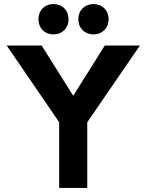

<svg xmlns="http://www.w3.org/2000/svg" viewBox="-20 -924 720 944"><path d="M668 -700H495L340 -453L185 -700H13L271 -323V0H409V-323ZM243 -904C199 -904 169 -873 169 -830C169 -786 199 -755 243 -755C287 -755 317 -786 317 -830C317 -873 287 -904 243 -904ZM440 -904C396 -904 365 -873 365 -830C365 -786 396 -755 440 -755C483 -755 514 -786 514 -830C514 -873 483 -904 440 -904Z"/></svg>

Font: Gully SemiBold
Style: Regular
Weight: 600
Designer: jaikishan Patel
Foundry: MagicType
Version: Version 1.000;Glyphs 3.2 (3242)